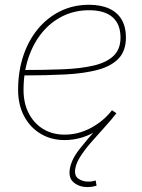

<svg xmlns="http://www.w3.org/2000/svg" viewBox="-20 -570 584 792"><path d="M246.6 7.8Q190.4 7.8 147 -18.6Q103.5 -44.9 79.1 -91.6Q54.7 -138.2 54.7 -199.2Q54.7 -274.9 75.9 -339.1Q97.2 -403.3 136.5 -450.7Q175.8 -498 229.5 -524.2Q283.2 -550.3 347.2 -550.3Q396.5 -550.3 430.7 -534.4Q464.8 -518.6 482.2 -488.5Q499.5 -458.5 499.5 -416.5Q499.5 -360.8 469.7 -329.1Q439.9 -297.4 384.3 -282.2Q328.6 -267.1 249.8 -262.9Q170.9 -258.8 73.7 -258.8V-281.2Q164.6 -281.2 238.8 -284.2Q313 -287.1 366.2 -299.6Q419.4 -312 448.2 -339.4Q477.1 -366.7 477.1 -415Q477.1 -470.2 444.3 -499Q411.6 -527.8 347.2 -527.8Q288.1 -527.8 238.5 -503.4Q189 -479 152.8 -434.6Q116.7 -390.1 96.9 -330.3Q77.1 -270.5 77.1 -199.2Q77.1 -144 98.6 -102.5Q120.1 -61 158.2 -37.8Q196.3 -14.6 246.6 -14.6Q304.2 -14.6 356.2 -43Q408.2 -71.3 441.9 -115.2L460 -103Q423.8 -54.2 366.5 -23.2Q309.1 7.8 246.6 7.8ZM340.3 201.7Q307.6 201.7 284.7 183.1Q261.7 164.6 268.1 126Q274.9 86.9 309.1 43.7Q343.3 0.5 380.9 -41L460 -102.5Q438 -74.2 410.6 -44.2Q383.3 -14.2 357.4 15.4Q331.5 44.9 313 73.2Q294.4 101.6 290.5 126Q285.6 154.8 303.2 167Q320.8 179.2 344.2 179.2Q352.5 179.2 360.1 178Q367.7 176.8 374.5 174.3L378.4 195.8Q369.1 198.7 359.9 200.2Q350.6 201.7 340.3 201.7Z"/></svg>

Font: Inter 16pt Thin
Style: Italic
Weight: 250
Italic angle: -9.3988°
Version: Version 4.001;git-66647c0bb